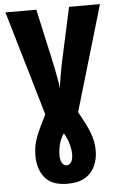

<svg xmlns="http://www.w3.org/2000/svg" viewBox="-62 -757 654 1040"><g transform="rotate(-5 265.0 -237.0)"><path d="M264 240Q178 240 140 193.5Q102 147 102 72Q102 20 121 -29Q140 -78 175 -145L8 -714H176L233 -456Q239 -431 246 -396Q253 -361 259 -328.5Q265 -296 266 -279Q268 -297 273 -329Q278 -361 285 -396Q292 -431 298 -457L354 -714H522L353 -141Q391 -75 410.5 -26.5Q430 22 430 74Q430 120 412.5 158Q395 196 358.5 218Q322 240 264 240ZM266 140Q281 140 291 125.5Q301 111 301 81Q301 59 293 28Q285 -3 266 -34Q246 -4 239 26.5Q232 57 232 78Q232 110 242 125Q252 140 266 140Z"/></g></svg>

Font: Noto Sans Mono Condensed Black
Style: Regular
Weight: 900
Width: 3
Designer: Monotype Design Team
Foundry: Monotype Imaging Inc.
Version: Version 2.014